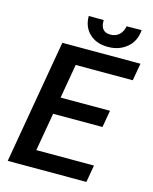

<svg xmlns="http://www.w3.org/2000/svg" viewBox="-130 -979 851 1065"><g transform="rotate(15 295.5 -446.5)"><path d="M462.9 -891.6C455.1 -852.1 430.7 -823.7 387.2 -823.7C349.6 -823.7 331.1 -844.7 331.1 -886.7C331.1 -888.7 331.1 -890.1 331.1 -892.1L245.1 -892.6C245.1 -851.1 258.3 -817.9 284.2 -793C310.1 -768.1 344.2 -754.9 387.2 -754.4C389.2 -754.4 391.6 -754.4 393.6 -754.4C434.6 -754.4 470.2 -766.6 499.5 -791C529.3 -815.4 545.4 -849.1 548.8 -892.6ZM495.1 -415H211.4L245.6 -611.3H573.2L590.8 -710.9H142.1L19 0H470.7L487.8 -98.6H156.7L194.8 -317.4H478Z"/></g></svg>

Font: Roboto Medium
Style: Italic
Weight: 500
Italic angle: -12°
Designer: Google
Version: Version 2.137; 2017